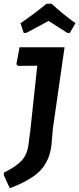

<svg xmlns="http://www.w3.org/2000/svg" viewBox="-46 -894 421 1020"><path d="M80 -719 63 -771Q132 -817 201 -874H228Q291 -816 355 -771L325 -719H312Q258 -753 212 -783Q184 -767 93 -719ZM297 -643 235 -212 227 -120Q216 -37 166.5 13.5Q117 64 6 106L-26 36L-25 23Q40 -9 69 -41Q98 -73 105 -123L115 -200L152 -545L49 -544L41 -553L58 -643Z"/></svg>

Font: Alegreya Sans SC
Style: Bold Italic
Weight: 700
Italic angle: -7°
Designer: Juan Pablo del Peral
Foundry: Huerta Tipografica
Version: Version 2.007